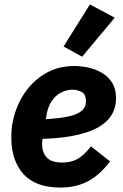

<svg xmlns="http://www.w3.org/2000/svg" viewBox="-20 -835 555 867"><path d="M253 12Q141 12 86 -49Q31 -110 31 -214Q31 -233 32.5 -251Q34 -269 38 -287Q52 -356 89.5 -412.5Q127 -469 184.5 -503Q242 -537 316 -537Q346 -537 378.5 -530Q411 -523 439.5 -506.5Q468 -490 486 -462Q504 -434 504 -391Q504 -359 492 -331.5Q480 -304 455 -282Q430 -260 390.5 -244.5Q351 -229 297 -219.5Q243 -210 172 -208Q171 -199 170.5 -194Q170 -189 170 -185Q170 -148 190.5 -124.5Q211 -101 263 -101Q298 -101 327 -115.5Q356 -130 391 -174L477 -106Q428 -42 374.5 -15Q321 12 253 12ZM308 -430Q279 -430 254.5 -416.5Q230 -403 213.5 -378.5Q197 -354 191 -320L187 -297Q243 -300 278.5 -307Q314 -314 333.5 -324.5Q353 -335 360.5 -348Q368 -361 368 -377Q368 -411 347.5 -420.5Q327 -430 308 -430ZM498 -755 351 -579 267 -625 386 -815Z"/></svg>

Font: IBM Plex Sans
Style: Italic
Weight: 400
Italic angle: -11.31°
Designer: Mike Abbink, Paul van der Laan, Pieter van Rosmalen
Foundry: Bold Monday
Version: Version 3.201